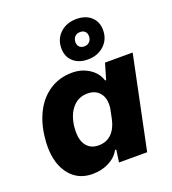

<svg xmlns="http://www.w3.org/2000/svg" viewBox="-148 -929 942 1051"><g transform="rotate(-20 323.5 -404.0)"><path d="M30 -216Q30 -240 33 -265Q41 -347 74 -411.5Q107 -476 163.5 -513Q220 -550 294 -550Q349 -550 392.5 -522Q436 -494 450 -448H456L483 -540H644L532 0H368L378 -71L371 -72Q351 -34 308 -12Q265 10 212 10Q128 10 79 -51.5Q30 -113 30 -216ZM412 -235 422 -283Q426 -299 426 -318Q426 -362 401.5 -388Q377 -414 334 -414Q281 -414 247 -375Q213 -336 205 -270Q203 -248 203 -239Q203 -185 227.5 -155.5Q252 -126 296 -126Q342 -126 371.5 -155Q401 -184 412 -235ZM285 -695Q285 -749 322 -783.5Q359 -818 417 -818Q470 -818 502 -789Q534 -760 534 -711Q534 -657 496.5 -622.5Q459 -588 402 -588Q349 -588 317 -617Q285 -646 285 -695ZM450 -707Q450 -724 439.5 -734Q429 -744 412 -744Q392 -744 380.5 -732Q369 -720 369 -699Q369 -682 379.5 -672Q390 -662 407 -662Q426 -662 438 -674Q450 -686 450 -707Z"/></g></svg>

Font: Mona Sans ExtraBold
Style: Italic
Weight: 800
Italic angle: -11.7°
Designer: Deni Anggara
Foundry: GitHub
Version: Version 2.000